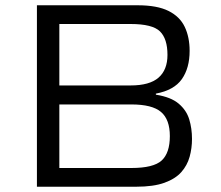

<svg xmlns="http://www.w3.org/2000/svg" viewBox="-20 -708 837 728"><path d="M120 0V-688H502Q576 -688 619 -666.5Q662 -645 680.5 -606Q699 -567 699 -515Q699 -450 669.5 -408Q640 -366 571 -353V-349Q628 -340 657.5 -315Q687 -290 697.5 -255.5Q708 -221 708 -181Q708 -146 699 -113.5Q690 -81 667.5 -55.5Q645 -30 603.5 -15Q562 0 496 0ZM205 -384H475Q547 -384 581 -413.5Q615 -443 615 -500Q615 -561 586.5 -589Q558 -617 475 -617H205ZM205 -71H478Q562 -71 593 -99.5Q624 -128 624 -192Q624 -255 590.5 -283.5Q557 -312 478 -312H205Z"/></svg>

Font: Saira Expanded
Style: Regular
Weight: 400
Width: 7
Designer: Hector Gatti with collaboration of the Omnibus-Type team
Foundry: Omnibus-Type
Version: Version 1.100; ttfautohint (v1.8.3)